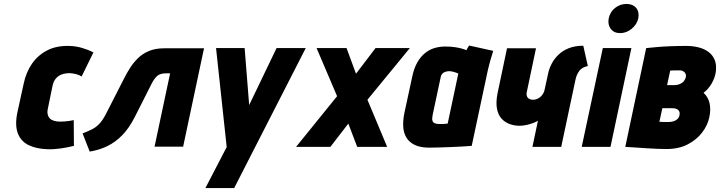

<svg xmlns="http://www.w3.org/2000/svg" viewBox="-20 -745 3653 974"><path d="M394 -357 454 -479Q427 -493 396 -502Q365 -511 333 -512Q267 -514 219.5 -489.5Q172 -465 142 -421.5Q112 -378 100 -320L68 -174Q55 -111 70 -70Q85 -29 124 -9.5Q163 10 220 12Q254 13 288.5 8Q323 3 355 -5L354 -136Q354 -136 348 -134.5Q342 -133 331.5 -131.5Q321 -130 309 -129Q297 -128 285 -128Q268 -128 254.5 -132Q241 -136 233 -144Q225 -152 222 -165Q219 -178 223 -195L247 -312Q252 -334 264.5 -348Q277 -362 295 -368Q313 -374 333 -374Q350 -373 366 -369Q382 -365 394 -357Z M813 -500Q768 -500 735 -486Q702 -472 679 -449Q656 -426 639.5 -400Q623 -374 611 -350L519 -170Q502 -136 484.5 -117.5Q467 -99 446.5 -89Q426 -79 399 -68L435 24Q484 16 525 -4Q566 -24 600.5 -59.5Q635 -95 663 -150L752 -326Q762 -344 772 -354.5Q782 -365 794 -369Q806 -373 821 -373H843L764 -1H909L1015 -500Z M1022 209H1168L1531 -501H1383L1244 -212L1221 -501H1076L1130 1Z M1786 -371 1738 -501H1586L1690 -257L1482 0H1656L1747 -118L1792 0H1944L1844 -239L2059 -501H1885Z M2482 -487 2360 -514Q2354 -506 2350 -498Q2346 -490 2346 -490Q2341 -493 2326.5 -497.5Q2312 -502 2289.5 -505.5Q2267 -509 2239 -509Q2211 -509 2185 -501.5Q2159 -494 2136.5 -476Q2114 -458 2097 -428.5Q2080 -399 2071 -355L2031 -170Q2024 -135 2025.5 -103.5Q2027 -72 2041 -48Q2055 -24 2083.5 -10Q2112 4 2158 4Q2181 4 2209.5 3Q2238 2 2267 1Q2296 0 2320 -1.5Q2344 -3 2358.5 -4Q2373 -5 2373 -5L2455 -390Q2459 -407 2465.5 -431.5Q2472 -456 2482 -487ZM2175 -163 2215 -351Q2217 -363 2222.5 -369.5Q2228 -376 2235 -379Q2242 -382 2248.5 -383Q2255 -384 2259 -384Q2264 -384 2270 -383Q2276 -382 2282.5 -380Q2289 -378 2295 -376Q2301 -374 2305 -372L2251 -118Q2245 -118 2239.5 -117Q2234 -116 2228.5 -116Q2223 -116 2218 -116Q2213 -116 2207 -116Q2194 -116 2185 -120Q2176 -124 2173.5 -134Q2171 -144 2175 -163Z M2681 0H2827L2899 -339Q2904 -365 2918 -384.5Q2932 -404 2962 -410L2939 -513Q2897 -513 2865.5 -500.5Q2834 -488 2812.5 -467Q2791 -446 2778.5 -421.5Q2766 -397 2761 -374L2743 -291Q2741 -280 2735.5 -270.5Q2730 -261 2722 -254Q2714 -247 2704.5 -243Q2695 -239 2685 -239Q2676 -239 2669 -241.5Q2662 -244 2657.5 -249Q2653 -254 2651.5 -262.5Q2650 -271 2653 -281L2699 -500H2552L2504 -272Q2495 -226 2501 -194Q2507 -162 2524.5 -143Q2542 -124 2566 -115.5Q2590 -107 2615 -107Q2634 -107 2653 -111.5Q2672 -116 2687.5 -122Q2703 -128 2709 -133Z M2931 0H3077L3183 -501H3038ZM3158 -725Q3126 -725 3100.5 -705Q3075 -685 3068 -652Q3062 -621 3078 -599Q3094 -577 3126 -577Q3158 -577 3184.5 -599Q3211 -621 3218 -652Q3224 -685 3207 -705Q3190 -725 3158 -725Z M3549 -274Q3574 -293 3590.5 -322Q3607 -351 3611 -379Q3616 -415 3606 -440Q3596 -465 3575 -481Q3554 -497 3524.5 -504.5Q3495 -512 3462 -512Q3418 -512 3380.5 -510.5Q3343 -509 3315.5 -506.5Q3288 -504 3273 -502.5Q3258 -501 3258 -501L3152 0Q3152 0 3167.5 1Q3183 2 3207 3.5Q3231 5 3259.5 7Q3288 9 3315 10Q3342 11 3361 11Q3424 11 3469.5 -13Q3515 -37 3542.5 -73.5Q3570 -110 3578 -149Q3587 -189 3579.5 -221.5Q3572 -254 3549 -274ZM3429 -388Q3436 -388 3442 -385.5Q3448 -383 3452.5 -378.5Q3457 -374 3459 -367.5Q3461 -361 3459 -353Q3457 -344 3450 -334.5Q3443 -325 3429.5 -319Q3416 -313 3395 -313H3364L3380 -387Q3386 -387 3392.5 -387.5Q3399 -388 3405 -388Q3411 -388 3417 -388Q3423 -388 3429 -388ZM3370 -126Q3366 -126 3361 -126Q3356 -126 3350 -126Q3344 -126 3337.5 -126.5Q3331 -127 3325 -127L3340 -196H3391Q3400 -196 3407.5 -194Q3415 -192 3420 -187.5Q3425 -183 3427 -176.5Q3429 -170 3427 -161Q3425 -149 3416.5 -141Q3408 -133 3396 -129.5Q3384 -126 3370 -126Z"/></svg>

Font: Advent Pro ExtraBold
Style: Italic
Weight: 800
Italic angle: -12°
Version: Version 3.000